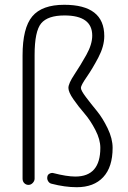

<svg xmlns="http://www.w3.org/2000/svg" viewBox="-20 -780 540 810"><path d="M75.2 -26.4V-545.9Q75.2 -662.1 116.2 -710.9Q157.2 -759.8 251 -759.8Q419.9 -759.8 419.9 -627.9Q419.9 -585 395 -537.6Q370.1 -490.2 345.7 -455.1Q321.3 -419.9 321.3 -409.2Q321.3 -398.4 342.3 -370.6Q363.3 -342.8 388.2 -312.5Q413.1 -282.2 434.1 -238.8Q455.1 -195.3 455.1 -156.2Q455.1 -75.2 415.5 -32.7Q376 9.8 303.7 9.8Q253.9 9.8 197.3 -4.9Q188.5 -6.8 183.1 -15.6Q177.7 -24.4 179.7 -34.2Q180.7 -43 189 -47.4Q197.3 -51.8 205.1 -49.8Q261.7 -35.2 297.9 -35.2Q403.3 -35.2 403.3 -156.2Q403.3 -191.4 382.3 -231.9Q361.3 -272.5 335.9 -301.8Q310.5 -331.1 289.6 -361.3Q268.6 -391.6 268.6 -409.2Q268.6 -427.7 293.9 -465.8Q319.3 -503.9 344.2 -548.3Q369.1 -592.8 369.1 -629.9Q369.1 -714.8 252 -714.8Q181.6 -714.8 153.8 -681.6Q126 -648.4 126 -547.9V-26.4Q126 -16.6 118.2 -8.3Q110.4 0 100.1 0Q89.8 0 82.5 -7.3Q75.2 -14.6 75.2 -26.4Z"/></svg>

Font: Rounded Mgen+ 2m light
Style: Regular
Weight: 200
Designer: [Source Han Sans]
Ryoko NISHIZUKA  (kana & ideographs); Paul D. Hunt (Latin, Greek & Cyrillic); Wenlong ZHANG  (bopomofo
Version: Version 1.059.20150602